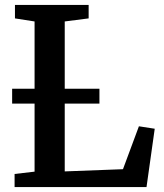

<svg xmlns="http://www.w3.org/2000/svg" viewBox="-20 -763 667 783"><path d="M39.5 0V-53.5L121 -63V-675.5L41 -688V-743H341.5V-688L244 -675.5V-64L481.5 -73L546.5 -248L611 -238L577.5 0ZM385.5 -401V-340.5H29.5V-401Z"/></svg>

Font: Merriweather SemiBold
Style: Regular
Weight: 600
Version: Version 2.100